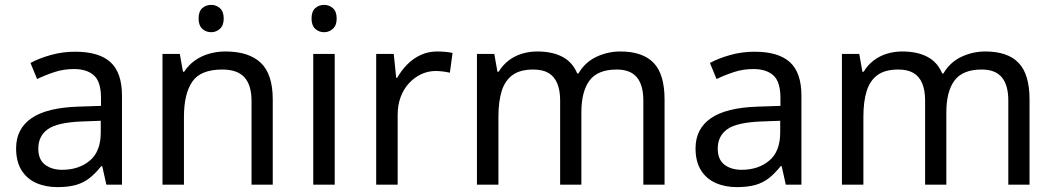

<svg xmlns="http://www.w3.org/2000/svg" viewBox="-20 -757 4321 787"><path d="M288 -545Q386 -545 433 -502Q480 -459 480 -365V0H416L399 -76H395Q372 -47 347.5 -27.5Q323 -8 291.5 1Q260 10 215 10Q167 10 128.5 -7Q90 -24 68 -59.5Q46 -95 46 -149Q46 -229 109 -272.5Q172 -316 303 -320L394 -323V-355Q394 -422 365 -448Q336 -474 283 -474Q241 -474 203 -461.5Q165 -449 132 -433L105 -499Q140 -518 188 -531.5Q236 -545 288 -545ZM314 -259Q214 -255 175.5 -227Q137 -199 137 -148Q137 -103 164.5 -82Q192 -61 235 -61Q303 -61 348 -98.5Q393 -136 393 -214V-262Z M846 -737Q866 -737 881.5 -723.5Q897 -710 897 -681Q897 -653 881.5 -639Q866 -625 846 -625Q824 -625 809 -639Q794 -653 794 -681Q794 -710 809 -723.5Q824 -737 846 -737ZM904 -546Q1000 -546 1049 -499.5Q1098 -453 1098 -349V0H1011V-343Q1011 -408 982 -440Q953 -472 891 -472Q802 -472 768 -422Q734 -372 734 -278V0H646V-536H717L730 -463H735Q753 -491 779.5 -509.5Q806 -528 838 -537Q870 -546 904 -546Z M1352 -536V0H1264V-536ZM1309 -737Q1329 -737 1344.5 -723.5Q1360 -710 1360 -681Q1360 -653 1344.5 -639Q1329 -625 1309 -625Q1287 -625 1272 -639Q1257 -653 1257 -681Q1257 -710 1272 -723.5Q1287 -737 1309 -737Z M1772 -546Q1787 -546 1804.5 -544.5Q1822 -543 1835 -540L1824 -459Q1811 -462 1795.5 -464Q1780 -466 1766 -466Q1735 -466 1707 -453Q1679 -440 1657 -416.5Q1635 -393 1622.5 -360Q1610 -327 1610 -286V0H1522V-536H1594L1604 -438H1608Q1625 -468 1649 -492.5Q1673 -517 1704 -531.5Q1735 -546 1772 -546Z M2523 -546Q2614 -546 2659 -499.5Q2704 -453 2704 -349V0H2617V-345Q2617 -408 2590.5 -440Q2564 -472 2508 -472Q2430 -472 2396.5 -427Q2363 -382 2363 -296V0H2276V-345Q2276 -387 2264 -415.5Q2252 -444 2228 -458Q2204 -472 2166 -472Q2112 -472 2081 -449.5Q2050 -427 2036.5 -384Q2023 -341 2023 -278V0H1935V-536H2006L2019 -463H2024Q2041 -491 2065.5 -509.5Q2090 -528 2120 -537Q2150 -546 2182 -546Q2244 -546 2285.5 -524Q2327 -502 2346 -456H2351Q2378 -502 2424.5 -524Q2471 -546 2523 -546Z M3073 -545Q3171 -545 3218 -502Q3265 -459 3265 -365V0H3201L3184 -76H3180Q3157 -47 3132.5 -27.5Q3108 -8 3076.5 1Q3045 10 3000 10Q2952 10 2913.5 -7Q2875 -24 2853 -59.5Q2831 -95 2831 -149Q2831 -229 2894 -272.5Q2957 -316 3088 -320L3179 -323V-355Q3179 -422 3150 -448Q3121 -474 3068 -474Q3026 -474 2988 -461.5Q2950 -449 2917 -433L2890 -499Q2925 -518 2973 -531.5Q3021 -545 3073 -545ZM3099 -259Q2999 -255 2960.5 -227Q2922 -199 2922 -148Q2922 -103 2949.5 -82Q2977 -61 3020 -61Q3088 -61 3133 -98.5Q3178 -136 3178 -214V-262Z M4019 -546Q4110 -546 4155 -499.5Q4200 -453 4200 -349V0H4113V-345Q4113 -408 4086.5 -440Q4060 -472 4004 -472Q3926 -472 3892.5 -427Q3859 -382 3859 -296V0H3772V-345Q3772 -387 3760 -415.5Q3748 -444 3724 -458Q3700 -472 3662 -472Q3608 -472 3577 -449.5Q3546 -427 3532.5 -384Q3519 -341 3519 -278V0H3431V-536H3502L3515 -463H3520Q3537 -491 3561.5 -509.5Q3586 -528 3616 -537Q3646 -546 3678 -546Q3740 -546 3781.5 -524Q3823 -502 3842 -456H3847Q3874 -502 3920.5 -524Q3967 -546 4019 -546Z"/></svg>

Font: uoriya25
Style: Book
Weight: 400
Designer: Jelle Bosma - Monotype Design Team
Foundry: Monotype Imaging Inc.
Version: Version 2.003